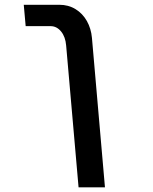

<svg xmlns="http://www.w3.org/2000/svg" viewBox="-20 -629 640 804"><path d="M192 -519.5H87.5L79.5 -609H228.5Q266.5 -609 296.2 -590.8Q326 -572.5 343.8 -541Q361.5 -509.5 365 -470.5L419.5 155.5H309L257 -438.5Q254 -475 235.8 -497.2Q217.5 -519.5 192 -519.5Z"/></svg>

Font: JuliaMono SemiBold
Style: Italic
Weight: 600
Italic angle: -9°
Monospace: yes
Designer: cormullion
Foundry: corm
Version: Version 0.056; ttfautohint (v1.8.4)